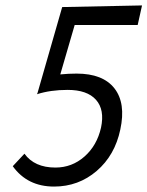

<svg xmlns="http://www.w3.org/2000/svg" viewBox="-20 -681 543 707"><path d="M487 -589H255L202 -407Q232 -410 262 -410Q359 -410 401.5 -355.5Q444 -301 423 -204Q403 -109 336 -51.5Q269 6 179 6Q81 6 27 -69L70 -115Q107 -64 184 -64Q245 -64 291 -104.5Q337 -145 352 -211Q366 -277 333.5 -313.5Q301 -350 229 -350Q166 -350 116 -334L118 -338L209 -655L503 -661Z"/></svg>

Font: EauTestInfant Medium
Style: Italic
Weight: 500
Italic angle: -12°
Designer: Christian Thalmann (Catharsis Fonts)
Version: Version 0.001;PS 000.001;hotconv 1.0.88;makeotf.lib2.5.64775